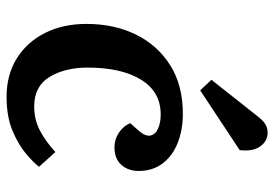

<svg xmlns="http://www.w3.org/2000/svg" viewBox="-148 -692 853 598"><g transform="rotate(90 279.0 -392.5)"><path d="M334 -535Q384 -535 424.5 -519Q465 -503 488.5 -472Q512 -441 512 -397Q512 -365 493 -343.5Q474 -322 438 -322Q413 -322 392.5 -336Q372 -350 363 -371L387 -398Q405 -419 401.5 -434.5Q398 -450 379.5 -458Q361 -466 336 -466Q265 -466 227.5 -404.5Q190 -343 190 -239Q190 -168 219 -120Q248 -72 311 -72Q351 -72 384.5 -89Q418 -106 453 -138L499 -87Q485 -69 457 -45.5Q429 -22 385.5 -4Q342 14 281 14Q212 14 161 -18Q110 -50 82 -106Q54 -162 54 -235Q54 -321 87 -388.5Q120 -456 182.5 -495.5Q245 -535 334 -535ZM341 -767Q353 -783 365 -791Q377 -799 393 -799Q419 -799 435.5 -776Q452 -753 447 -712L261 -589L228 -624Z"/></g></svg>

Font: Literata 7pt SemiBold
Style: Italic
Weight: 600
Italic angle: -2°
Designer: Latin by Veronika Burian and Jose Scaglione. Greek by Irene Vlachou. Cyrillic by Vera Evstafieva
Foundry: TypeTogether
Version: Version 3.002